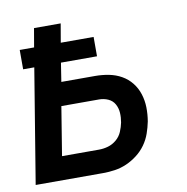

<svg xmlns="http://www.w3.org/2000/svg" viewBox="-65 -583 629 645"><g transform="rotate(-10 250.0 -260.0)"><path d="M6 0 70 -390H32V-456H81L92 -520H183L172 -456H284V-390H161L151 -326H266Q290 -326 313 -321.5Q336 -317 355.5 -306Q375 -295 389 -277.5Q403 -260 410 -238Q417 -216 417.5 -192.5Q418 -169 414 -145Q410 -125 403 -105Q396 -85 383.5 -67.5Q371 -50 353.5 -36.5Q336 -23 316.5 -14.5Q297 -6 276.5 -3Q256 0 236 0ZM236 -80Q252 -80 267.5 -84.5Q283 -89 296 -100Q309 -111 315.5 -126.5Q322 -142 325 -157Q328 -174 327 -190Q326 -206 318.5 -219.5Q311 -233 296.5 -239.5Q282 -246 266 -246H137L110 -80Z"/></g></svg>

Font: Iosevka SS04 Medium Oblique
Style: Regular
Weight: 500
Italic angle: -9°
Monospace: yes
Designer: Belleve Invis
Foundry: Belleve Invis
Version: Version 19.0.0; ttfautohint (v1.8.4)